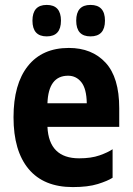

<svg xmlns="http://www.w3.org/2000/svg" viewBox="-20 -751 540 781"><path d="M407 -667Q407 -731 348 -731Q290 -731 290 -667Q290 -603 348 -603Q407 -603 407 -667ZM228 -667Q228 -731 170 -731Q112 -731 112 -667Q112 -603 170 -603Q228 -603 228 -667ZM438 -28V-144Q419 -131 385 -119Q351 -107 302 -107Q179 -107 173 -235H465V-311Q465 -436 409.5 -496Q354 -556 260 -556Q152 -556 93.5 -482.5Q35 -409 35 -274Q35 -137 96.5 -63.5Q158 10 276 10Q338 10 378 -2.5Q418 -15 438 -28ZM257 -443Q290 -443 311 -416.5Q332 -390 333 -331H173Q177 -443 257 -443Z"/></svg>

Font: Noto Sans Mono UI Condensed
Style: Bold
Weight: 700
Width: 3
Designer: Monotype Design team
Foundry: Monotype Imaging Inc.
Version: 1.000